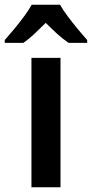

<svg xmlns="http://www.w3.org/2000/svg" viewBox="-61 -786 386 806"><path d="M193 0H71V-543H193ZM191 -766Q204 -743 224 -716.5Q244 -690 265.5 -664Q287 -638 305 -618V-606H227Q203 -622 179.5 -643.5Q156 -665 131 -690Q106 -665 83 -643.5Q60 -622 37 -606H-41V-618Q-23 -638 -1.5 -664Q20 -690 40 -717Q60 -744 72 -766Z"/></svg>

Font: Noto Sans Lao UI SemCond SemBd
Style: Regular
Weight: 600
Width: 4
Designer: Monotype Design Team
Foundry: Monotype Imaging Inc.
Version: Version 2.000; ttfautohint (v1.8.4.7-5d5b)